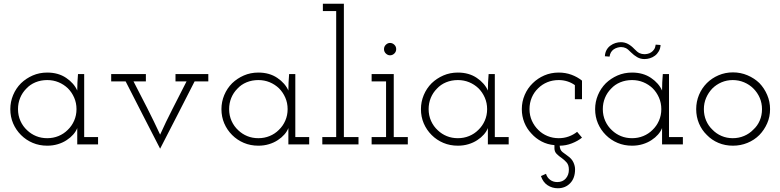

<svg xmlns="http://www.w3.org/2000/svg" viewBox="-20 -770 4162 1024"><path d="M503 0V-39H429V-375H396Q394 -353 393 -330.5Q392 -308 392 -287Q375 -326 333 -354.5Q291 -383 232 -383Q190 -383 154.5 -367.5Q119 -352 92 -326Q65 -299 50 -263Q35 -227 35 -188Q35 -147 50 -112Q65 -77 92 -50Q119 -23 154.5 -8Q190 7 232 7Q262 7 288.5 -1Q315 -9 336 -23Q356 -36 370.5 -52.5Q385 -69 392 -87Q392 -74 392 -63.5Q392 -53 392 -41V0ZM232 -343Q264 -343 292 -331.5Q320 -320 342 -299Q363 -278 375.5 -249.5Q388 -221 388 -188Q388 -155 375.5 -126.5Q363 -98 341 -77Q320 -56 292 -44.5Q264 -33 232 -33Q200 -33 173 -44Q146 -55 125 -75Q102 -96 89 -125Q76 -154 76 -188Q76 -220 87.5 -248Q99 -276 120 -297Q140 -319 169 -331Q198 -343 232 -343Z M1018 -336H1091V-375H916V-336H975Q938 -263 901 -191Q864 -119 834 -52Q801 -123 765 -194Q729 -265 692 -336H758V-375H573V-336H650Q696 -245 742 -156Q788 -67 834 23Q880 -67 926 -156Q972 -245 1018 -336Z M1629 0V-39H1555V-375H1522Q1520 -353 1519 -330.5Q1518 -308 1518 -287Q1501 -326 1459 -354.5Q1417 -383 1358 -383Q1316 -383 1280.5 -367.5Q1245 -352 1218 -326Q1191 -299 1176 -263Q1161 -227 1161 -188Q1161 -147 1176 -112Q1191 -77 1218 -50Q1245 -23 1280.5 -8Q1316 7 1358 7Q1388 7 1414.5 -1Q1441 -9 1462 -23Q1482 -36 1496.5 -52.5Q1511 -69 1518 -87Q1518 -74 1518 -63.5Q1518 -53 1518 -41V0ZM1358 -343Q1390 -343 1418 -331.5Q1446 -320 1468 -299Q1489 -278 1501.5 -249.5Q1514 -221 1514 -188Q1514 -155 1501.5 -126.5Q1489 -98 1467 -77Q1446 -56 1418 -44.5Q1390 -33 1358 -33Q1326 -33 1299 -44Q1272 -55 1251 -75Q1228 -96 1215 -125Q1202 -154 1202 -188Q1202 -220 1213.5 -248Q1225 -276 1246 -297Q1266 -319 1295 -331Q1324 -343 1358 -343Z M1892 0V-39H1814V-750H1702V-711H1773V-39H1699V0Z M2155 0V-39H2080V-375H1962V-336H2039V-39H1962V0ZM2093 -508Q2093 -522 2083 -531.5Q2073 -541 2060 -541Q2048 -541 2038 -531.5Q2028 -522 2028 -508Q2028 -494 2038 -484.5Q2048 -475 2060 -475Q2073 -475 2083 -484.5Q2093 -494 2093 -508Z M2693 0V-39H2619V-375H2586Q2584 -353 2583 -330.5Q2582 -308 2582 -287Q2565 -326 2523 -354.5Q2481 -383 2422 -383Q2380 -383 2344.5 -367.5Q2309 -352 2282 -326Q2255 -299 2240 -263Q2225 -227 2225 -188Q2225 -147 2240 -112Q2255 -77 2282 -50Q2309 -23 2344.5 -8Q2380 7 2422 7Q2452 7 2478.5 -1Q2505 -9 2526 -23Q2546 -36 2560.5 -52.5Q2575 -69 2582 -87Q2582 -74 2582 -63.5Q2582 -53 2582 -41V0ZM2422 -343Q2454 -343 2482 -331.5Q2510 -320 2532 -299Q2553 -278 2565.5 -249.5Q2578 -221 2578 -188Q2578 -155 2565.5 -126.5Q2553 -98 2531 -77Q2510 -56 2482 -44.5Q2454 -33 2422 -33Q2390 -33 2363 -44Q2336 -55 2315 -75Q2292 -96 2279 -125Q2266 -154 2266 -188Q2266 -220 2277.5 -248Q2289 -276 2310 -297Q2330 -319 2359 -331Q2388 -343 2422 -343Z M3047 133Q3047 115 3038 95.5Q3029 76 3007 61Q2994 52 2980 41Q2966 30 2965 7Q2998 7 3030 -5.5Q3062 -18 3084 -36L3058 -67Q3038 -51 3013 -42Q2988 -33 2960 -33Q2928 -33 2900 -44.5Q2872 -56 2852 -76Q2830 -97 2817 -125.5Q2804 -154 2804 -188Q2804 -221 2816 -249.5Q2828 -278 2850 -299Q2871 -320 2899 -331.5Q2927 -343 2960 -343Q2984 -343 3006 -336Q3028 -329 3046 -316V-241H3084V-340Q3059 -360 3027.5 -371.5Q2996 -383 2960 -383Q2918 -383 2882.5 -367.5Q2847 -352 2821 -326Q2794 -300 2778.5 -264Q2763 -228 2763 -188Q2763 -150 2776.5 -116.5Q2790 -83 2814 -58Q2837 -32 2868.5 -15.5Q2900 1 2937 4V21Q2937 39 2949 51Q2961 63 2976 73Q2990 83 3002 96.5Q3014 110 3014 135Q3014 163 2997.5 182Q2981 201 2952 201Q2930 201 2914 189Q2898 177 2892 157L2865 169Q2876 202 2900.5 218Q2925 234 2955 234Q2995 234 3021 207Q3047 180 3047 133Z M3622 0V-39H3548V-375H3515Q3513 -353 3512 -330.5Q3511 -308 3511 -287Q3494 -326 3452 -354.5Q3410 -383 3351 -383Q3309 -383 3273.5 -367.5Q3238 -352 3211 -326Q3184 -299 3169 -263Q3154 -227 3154 -188Q3154 -147 3169 -112Q3184 -77 3211 -50Q3238 -23 3273.5 -8Q3309 7 3351 7Q3381 7 3407.5 -1Q3434 -9 3455 -23Q3475 -36 3489.5 -52.5Q3504 -69 3511 -87Q3511 -74 3511 -63.5Q3511 -53 3511 -41V0ZM3351 -343Q3383 -343 3411 -331.5Q3439 -320 3461 -299Q3482 -278 3494.5 -249.5Q3507 -221 3507 -188Q3507 -155 3494.5 -126.5Q3482 -98 3460 -77Q3439 -56 3411 -44.5Q3383 -33 3351 -33Q3319 -33 3292 -44Q3265 -55 3244 -75Q3221 -96 3208 -125Q3195 -154 3195 -188Q3195 -220 3206.5 -248Q3218 -276 3239 -297Q3259 -319 3288 -331Q3317 -343 3351 -343ZM3473 -473Q3485 -482 3493.5 -496.5Q3502 -511 3503 -530L3477 -532Q3475 -516 3468.5 -506.5Q3462 -497 3453 -491Q3444 -485 3434 -483Q3424 -481 3417 -481Q3403 -481 3391 -486.5Q3379 -492 3363 -509Q3347 -526 3329.5 -535.5Q3312 -545 3291 -545Q3277 -545 3262.5 -540.5Q3248 -536 3236 -527Q3223 -518 3215 -503.5Q3207 -489 3206 -470L3231 -468Q3233 -482 3238.5 -491Q3244 -500 3252 -506Q3262 -513 3273 -516Q3284 -519 3292 -519Q3306 -519 3317.5 -513.5Q3329 -508 3345 -491Q3361 -475 3378.5 -465Q3396 -455 3417 -455Q3432 -455 3446.5 -459.5Q3461 -464 3473 -473Z M4030 -50Q4056 -77 4071.5 -112Q4087 -147 4087 -188Q4087 -228 4071.5 -264Q4056 -300 4030 -327Q4003 -353 3966.5 -368.5Q3930 -384 3889 -384Q3848 -384 3812 -368.5Q3776 -353 3750 -327Q3723 -300 3708 -264Q3693 -228 3693 -188Q3693 -147 3708 -111.5Q3723 -76 3750 -50Q3776 -23 3811.5 -8Q3847 7 3889 7Q3930 7 3966.5 -8Q4003 -23 4030 -50ZM3779 -79Q3758 -99 3746 -127Q3734 -155 3734 -188Q3734 -220 3746 -248Q3758 -276 3779 -298Q3800 -319 3828 -331Q3856 -343 3888 -343Q3920 -343 3948.5 -331Q3977 -319 3998 -298Q4020 -276 4032 -248Q4044 -220 4044 -188Q4044 -155 4032 -127Q4020 -99 3998 -79Q3977 -57 3948.5 -45Q3920 -33 3888 -33Q3856 -33 3828 -45Q3800 -57 3779 -79Z"/></svg>

Font: Josefin Slab Thin
Style: Regular
Weight: 400
Version: Version 2.000